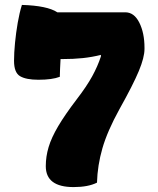

<svg xmlns="http://www.w3.org/2000/svg" viewBox="-20 -743 640 780"><path d="M374 -1Q338 17 279 17Q166 17 166 -68Q166 -107 177.5 -145.5Q189 -184 216.5 -230.5Q244 -277 292 -340Q332 -392 354.5 -433Q377 -474 390 -514V-520Q354 -511 316.5 -507Q279 -503 232 -503H226Q225 -482 224 -463.5Q223 -445 223 -431Q192 -419 136 -419Q86 -419 61.5 -433.5Q37 -448 37 -496Q37 -528 41 -569Q45 -610 52 -650.5Q59 -691 69 -723Q172 -720 213 -693H489Q525 -693 546 -651Q567 -609 567 -549V-544Q567 -510 544 -454.5Q521 -399 465 -299Q416 -210 396 -140.5Q376 -71 374 -1Z"/></svg>

Font: Recursive Mn Csl St Blk
Style: Regular
Weight: 900
Monospace: yes
Version: Version 1.079;hotconv 1.0.112;makeotfexe 2.5.65598; ttfautoh